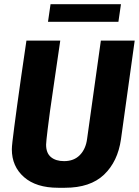

<svg xmlns="http://www.w3.org/2000/svg" viewBox="-20 -878 657 908"><path d="M255 10Q151 10 93.5 -40.5Q36 -91 36 -172Q36 -183 39 -209.5Q42 -236 47.5 -278Q53 -320 61 -379Q69 -438 80 -514.5Q91 -591 105 -686H265Q248 -569 236 -487.5Q224 -406 216.5 -352.5Q209 -299 205.5 -267.5Q202 -236 200 -219.5Q198 -203 198 -194Q198 -154 221 -135Q244 -116 283 -116Q330 -116 358 -145Q386 -174 392 -222L457 -686H617L552 -219Q537 -114 472 -52Q407 10 287 10ZM207 -775 219 -858H552L540 -775Z"/></svg>

Font: Chivo Mono
Style: Bold Italic
Weight: 700
Italic angle: -8.05°
Monospace: yes
Version: Version 1.008